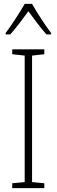

<svg xmlns="http://www.w3.org/2000/svg" viewBox="-20 -968 291 988"><path d="M145 -948H107C83 -905 37 -835 9 -798V-791H33C62 -823 99 -873 126 -910C154 -872 189 -824 219 -791H243V-798C220 -827 170 -903 145 -948ZM208 0V-25L145 -31V-682L208 -689V-714H43V-689L107 -682V-31L43 -25V0Z"/></svg>

Font: Noto Sans Malayalam Condensed ExtraLight
Style: Regular
Weight: 200
Width: 3
Designer: Jelle Bosma - Monotype Design Team
Foundry: Monotype Imaging Inc.
Version: Version 2.104